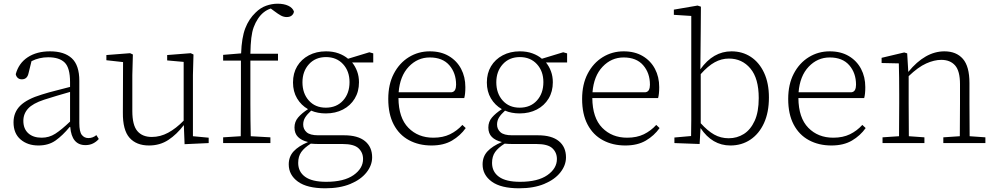

<svg xmlns="http://www.w3.org/2000/svg" viewBox="-20 -772 5367 1036"><path d="M441 11Q367 11 359 -87H356Q318 -41 280 -14Q242 13 187 13Q129 13 91 -19.5Q53 -52 53 -112Q53 -166 89.5 -202Q126 -238 206 -262Q244 -274 282.5 -283.5Q321 -293 358 -303V-329Q358 -406 329 -434.5Q300 -463 240 -463Q192 -463 150 -442L134 -377Q127 -344 98 -344Q84 -344 75.5 -352Q67 -360 65 -372Q81 -431 129.5 -463Q178 -495 250 -495Q327 -495 367.5 -457.5Q408 -420 408 -336V-108Q408 -61 421.5 -44Q435 -27 457 -27Q481 -27 500 -43L513 -22Q500 -7 482 2Q464 11 441 11ZM106 -120Q106 -77 132.5 -53Q159 -29 205 -29Q245 -29 278.5 -50.5Q312 -72 358 -116V-276Q323 -266 287.5 -255.5Q252 -245 218 -234Q157 -214 131.5 -186Q106 -158 106 -120Z M784 13Q716 13 679 -28.5Q642 -70 643 -165L644 -437L554 -447V-475L682 -485L697 -478L694 -367V-173Q694 -97 721 -65Q748 -33 799 -33Q845 -33 887.5 -56Q930 -79 971 -121V-438L882 -446V-475L1009 -485L1024 -478L1021 -367V-37L1106 -29V0L976 6L972 -96H971Q934 -47 888.5 -17Q843 13 784 13Z M1184 0V-31L1279 -37Q1279 -81 1279.5 -125Q1280 -169 1280 -213V-445H1184V-476L1281 -484Q1284 -569 1303.5 -619.5Q1323 -670 1359 -704Q1385 -730 1416 -741Q1447 -752 1478 -752Q1512 -752 1535.5 -741Q1559 -730 1566 -710Q1565 -698 1555 -689Q1545 -680 1527 -680Q1511 -680 1496 -688Q1481 -696 1460 -712L1441 -726Q1399 -712 1372 -671Q1358 -650 1349 -625.5Q1340 -601 1336 -567Q1332 -533 1331 -482H1480V-445H1331V-213Q1331 -169 1331.5 -125Q1332 -81 1333 -37L1439 -31V0Z M1589 107Q1589 155 1626.5 182Q1664 209 1740 209Q1836 209 1887.5 173Q1939 137 1939 86Q1939 51 1914.5 28Q1890 5 1828 5H1699Q1689 5 1678.5 4.5Q1668 4 1657 3Q1622 25 1605.5 48.5Q1589 72 1589 107ZM1738 -160Q1694 -160 1659 -175Q1637 -155 1626.5 -138Q1616 -121 1616 -100Q1616 -75 1634.5 -58.5Q1653 -42 1697 -42H1837Q1911 -42 1949.5 -10.5Q1988 21 1988 77Q1988 120 1957.5 158.5Q1927 197 1870.5 220.5Q1814 244 1735 244Q1637 244 1587.5 208Q1538 172 1538 115Q1538 73 1564.5 44.5Q1591 16 1641 -5V-6Q1607 -14 1588 -33Q1569 -52 1569 -84Q1569 -115 1588.5 -138Q1608 -161 1642 -183Q1605 -204 1583 -241Q1561 -278 1561 -327Q1561 -377 1583.5 -414.5Q1606 -452 1646.5 -473.5Q1687 -495 1739 -495Q1777 -495 1807 -484Q1837 -473 1858 -455L1973 -490L1994 -484V-435H1880Q1897 -414 1907 -387Q1917 -360 1917 -328Q1917 -278 1894 -240Q1871 -202 1830.5 -181Q1790 -160 1738 -160ZM1738 -191Q1796 -191 1831 -229.5Q1866 -268 1866 -329Q1866 -388 1831 -426Q1796 -464 1739 -464Q1682 -464 1647 -425.5Q1612 -387 1612 -328Q1612 -268 1646.5 -229.5Q1681 -191 1738 -191Z M2299 -462Q2233 -462 2185.5 -412Q2138 -362 2131 -274H2416Q2430 -276 2435.5 -287Q2441 -298 2441 -315Q2441 -378 2404.5 -420Q2368 -462 2299 -462ZM2308 13Q2240 13 2187 -15.5Q2134 -44 2104.5 -100Q2075 -156 2075 -238Q2075 -317 2105 -374.5Q2135 -432 2186 -463.5Q2237 -495 2299 -495Q2359 -495 2402 -469.5Q2445 -444 2468 -400.5Q2491 -357 2491 -302Q2491 -264 2485 -243H2130Q2131 -136 2183.5 -82.5Q2236 -29 2318 -29Q2370 -29 2408 -47.5Q2446 -66 2475 -98L2493 -81Q2464 -40 2419 -13.5Q2374 13 2308 13Z M2635 107Q2635 155 2672.5 182Q2710 209 2786 209Q2882 209 2933.5 173Q2985 137 2985 86Q2985 51 2960.5 28Q2936 5 2874 5H2745Q2735 5 2724.5 4.5Q2714 4 2703 3Q2668 25 2651.5 48.5Q2635 72 2635 107ZM2784 -160Q2740 -160 2705 -175Q2683 -155 2672.5 -138Q2662 -121 2662 -100Q2662 -75 2680.5 -58.5Q2699 -42 2743 -42H2883Q2957 -42 2995.5 -10.5Q3034 21 3034 77Q3034 120 3003.5 158.5Q2973 197 2916.5 220.5Q2860 244 2781 244Q2683 244 2633.5 208Q2584 172 2584 115Q2584 73 2610.5 44.5Q2637 16 2687 -5V-6Q2653 -14 2634 -33Q2615 -52 2615 -84Q2615 -115 2634.5 -138Q2654 -161 2688 -183Q2651 -204 2629 -241Q2607 -278 2607 -327Q2607 -377 2629.5 -414.5Q2652 -452 2692.5 -473.5Q2733 -495 2785 -495Q2823 -495 2853 -484Q2883 -473 2904 -455L3019 -490L3040 -484V-435H2926Q2943 -414 2953 -387Q2963 -360 2963 -328Q2963 -278 2940 -240Q2917 -202 2876.5 -181Q2836 -160 2784 -160ZM2784 -191Q2842 -191 2877 -229.5Q2912 -268 2912 -329Q2912 -388 2877 -426Q2842 -464 2785 -464Q2728 -464 2693 -425.5Q2658 -387 2658 -328Q2658 -268 2692.5 -229.5Q2727 -191 2784 -191Z M3345 -462Q3279 -462 3231.5 -412Q3184 -362 3177 -274H3462Q3476 -276 3481.5 -287Q3487 -298 3487 -315Q3487 -378 3450.5 -420Q3414 -462 3345 -462ZM3354 13Q3286 13 3233 -15.5Q3180 -44 3150.5 -100Q3121 -156 3121 -238Q3121 -317 3151 -374.5Q3181 -432 3232 -463.5Q3283 -495 3345 -495Q3405 -495 3448 -469.5Q3491 -444 3514 -400.5Q3537 -357 3537 -302Q3537 -264 3531 -243H3176Q3177 -136 3229.5 -82.5Q3282 -29 3364 -29Q3416 -29 3454 -47.5Q3492 -66 3521 -98L3539 -81Q3510 -40 3465 -13.5Q3420 13 3354 13Z M3619 0V-30L3709 -38Q3710 -78 3710 -126Q3710 -174 3710 -213V-686L3616 -692V-720L3744 -742L3762 -736L3761 -603L3759 -398Q3828 -495 3927 -495Q3986 -495 4031.5 -465Q4077 -435 4103 -379Q4129 -323 4129 -246Q4129 -166 4102.5 -108Q4076 -50 4029 -18.5Q3982 13 3921 13Q3823 13 3760 -81L3755 5ZM3913 -456Q3873 -456 3836.5 -436Q3800 -416 3761 -372V-107Q3798 -66 3833.5 -46Q3869 -26 3912 -26Q3957 -26 3993.5 -49Q4030 -72 4052 -120Q4074 -168 4074 -243Q4074 -349 4029 -402.5Q3984 -456 3913 -456Z M4457 -462Q4391 -462 4343.5 -412Q4296 -362 4289 -274H4574Q4588 -276 4593.5 -287Q4599 -298 4599 -315Q4599 -378 4562.5 -420Q4526 -462 4457 -462ZM4466 13Q4398 13 4345 -15.5Q4292 -44 4262.5 -100Q4233 -156 4233 -238Q4233 -317 4263 -374.5Q4293 -432 4344 -463.5Q4395 -495 4457 -495Q4517 -495 4560 -469.5Q4603 -444 4626 -400.5Q4649 -357 4649 -302Q4649 -264 4643 -243H4288Q4289 -136 4341.5 -82.5Q4394 -29 4476 -29Q4528 -29 4566 -47.5Q4604 -66 4633 -98L4651 -81Q4622 -40 4577 -13.5Q4532 13 4466 13Z M4742 0V-31L4831 -37Q4831 -78 4831.5 -126Q4832 -174 4832 -213V-264Q4832 -311 4831.5 -351.5Q4831 -392 4830 -430L4737 -432V-460L4859 -489L4875 -484L4881 -384Q4972 -495 5076 -495Q5140 -495 5175.5 -454.5Q5211 -414 5211 -324V-213Q5211 -173 5211.5 -125Q5212 -77 5212 -37L5297 -31V0H5070V-31L5159 -37Q5159 -77 5159.5 -125Q5160 -173 5160 -213V-318Q5160 -389 5133.5 -419Q5107 -449 5059 -449Q5021 -449 4977.5 -429.5Q4934 -410 4883 -361V-213Q4883 -174 4883.5 -126Q4884 -78 4884 -37L4968 -31V0Z"/></svg>

Font: Source Serif 4 SmText Light
Style: Regular
Weight: 300
Designer: Frank Grießhammer
Foundry: Adobe
Version: Version 4.005;hotconv 1.1.0;makeotfexe 2.6.0